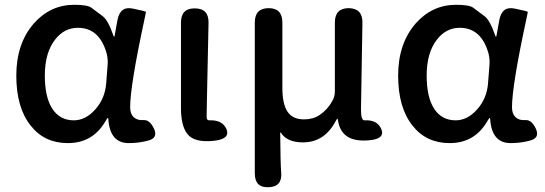

<svg xmlns="http://www.w3.org/2000/svg" viewBox="-20 -584 2275 801"><path d="M263 13Q165 13 108 -60Q48 -135 48 -268.5Q48 -402 121 -486Q190 -564 290 -564Q344 -564 361 -552Q385 -534 409 -516Q431 -499 451 -441Q454 -431 456 -431Q458 -431 459 -439L470 -500Q481 -560 535 -548Q590 -537 589 -534Q588 -529 582 -500Q523 -226 523 -136Q523 -109 538 -95Q553 -81 579 -83Q605 -85 623 -46Q640 -7 596 3L584 6Q551 13 517 13Q439 13 432 -86Q432 -92 430 -92Q428 -92 421 -80Q368 13 263 13ZM288 -82Q337 -82 377.5 -127.5Q418 -173 423 -236L429 -313Q431 -337 425 -361Q395 -468 305 -468Q248 -468 210 -419Q167 -364 167 -269Q167 -178 198.5 -130Q230 -82 288 -82Z M761 -26Q735 -60 735 -133V-490Q735 -550 793 -549Q851 -549 850 -489L843 -156Q842 -126 842 -96Q842 -81 855 -82Q908 -84 925 -45Q941 -5 876 3Q790 13 761 -26Z M1101 197Q1043 200 1043 139V-490Q1043 -550 1101 -550Q1158 -550 1158 -490V-218Q1158 -150 1179.5 -118Q1201 -86 1248 -86Q1286 -86 1313 -104Q1346 -126 1366 -162Q1377 -181 1377 -203V-490Q1377 -550 1435 -550Q1493 -549 1492 -489L1486 -126Q1486 -81 1501 -82Q1554 -85 1571 -45Q1587 -5 1522 1Q1404 13 1390 -82Q1389 -89 1387.5 -89Q1386 -89 1380 -78Q1333 10 1244 10Q1178 10 1152 -30Q1149 -34 1149 -29Q1150 97 1153 134Q1159 195 1101 197Z M1856 13Q1758 13 1701 -60Q1641 -135 1641 -268.5Q1641 -402 1714 -486Q1783 -564 1883 -564Q1937 -564 1954 -552Q1978 -534 2002 -516Q2024 -499 2044 -441Q2047 -431 2049 -431Q2051 -431 2052 -439L2063 -500Q2074 -560 2128 -548Q2183 -537 2182 -534Q2181 -529 2175 -500Q2116 -226 2116 -136Q2116 -109 2131 -95Q2146 -81 2172 -83Q2198 -85 2216 -46Q2233 -7 2189 3L2177 6Q2144 13 2110 13Q2032 13 2025 -86Q2025 -92 2023 -92Q2021 -92 2014 -80Q1961 13 1856 13ZM1881 -82Q1930 -82 1970.5 -127.5Q2011 -173 2016 -236L2022 -313Q2024 -337 2018 -361Q1988 -468 1898 -468Q1841 -468 1803 -419Q1760 -364 1760 -269Q1760 -178 1791.5 -130Q1823 -82 1881 -82Z"/></svg>

Font: Resource Han Rounded KR Medium
Style: Regular
Weight: 500
Designer: Cyano Hao (round all glyphs); Ryoko NISHIZUKA 西塚涼子 (kana, bopomofo & ideographs); Paul D. Hunt (Latin, Greek & Cyrillic)
Foundry: Cyano Hao
Version: 0.990